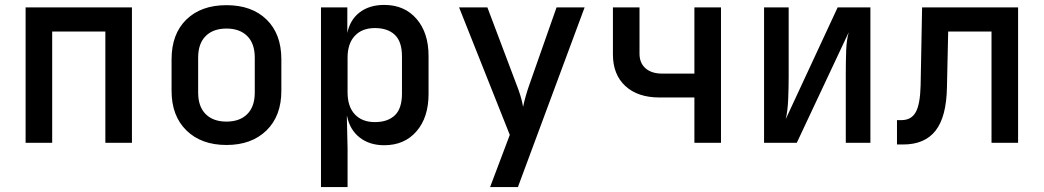

<svg xmlns="http://www.w3.org/2000/svg" viewBox="-20 -580 4240 780"><path d="M84 0V-550H516V0H408V-452H192V0Z M900 9Q798 9 737.5 -50Q677 -109 677 -211V-339Q677 -442 737 -500.5Q797 -559 900 -559Q1003 -559 1063 -500.5Q1123 -442 1123 -339V-211Q1123 -109 1062.5 -50Q1002 9 900 9ZM900 -86Q954 -86 984.5 -116.5Q1015 -147 1015 -204V-346Q1015 -403 984.5 -433.5Q954 -464 900 -464Q846 -464 815.5 -433.5Q785 -403 785 -346V-204Q785 -147 815.5 -116.5Q846 -86 900 -86Z M1284 180V-550H1391V-446Q1402 -500 1441.5 -530Q1481 -560 1541 -560Q1623 -560 1672 -503.5Q1721 -447 1721 -353V-198Q1721 -103 1672 -46.5Q1623 10 1541 10Q1481 10 1441 -21.5Q1401 -53 1390 -108H1389L1392 23V180ZM1503 -84Q1555 -84 1584 -111.5Q1613 -139 1613 -200V-351Q1613 -411 1584 -438.5Q1555 -466 1503 -466Q1451 -466 1421.5 -434.5Q1392 -403 1392 -346V-205Q1392 -147 1421.5 -115.5Q1451 -84 1503 -84Z M1971 180 2051 -32 1845 -550H1960L2077 -240Q2086 -218 2094 -192Q2102 -166 2105 -146Q2109 -166 2116.5 -192Q2124 -218 2132 -240L2241 -550H2355L2084 180Z M2801 0V-184H2659Q2571 -184 2520.5 -230.5Q2470 -277 2470 -359V-550H2578V-362Q2578 -324 2602.5 -302.5Q2627 -281 2670 -281H2801V-550H2909V0Z M3084 0V-550H3184V-269Q3184 -225 3182 -177Q3180 -129 3172 -96L3383 -550H3516V0H3416V-281Q3416 -326 3417.5 -372Q3419 -418 3428 -449L3217 0Z M3624 7V-92H3642Q3682 -92 3700 -124Q3718 -156 3720 -232L3726 -550H4116V0H4008V-452H3832L3827 -226Q3825 -106 3781 -49.5Q3737 7 3649 7Z"/></svg>

Font: Pitagon Sans Mono SemiBold
Style: Regular
Weight: 600
Monospace: yes
Designer: Travis Tran
Foundry: Pitagon
Version: Version 1.001; ttfautohint (v1.8.4.7-5d5b);gftools[0.9.26]